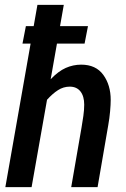

<svg xmlns="http://www.w3.org/2000/svg" viewBox="-20 -770 520 790"><path d="M2 0 134 -750H242.5L188.5 -444Q220 -477 250.5 -490.5Q281 -504 314 -504Q374.5 -504 405 -462Q435.5 -420 435.5 -359Q435.5 -340 433 -311.8Q430.5 -283.5 425.5 -255.5L381.5 0H273L315.5 -245.5Q319.5 -268.5 323 -293.2Q326.5 -318 326.5 -339.5Q326.5 -374 311 -393.8Q295.5 -413.5 267 -413.5Q241 -413.5 218.5 -399Q196 -384.5 173.5 -359.5L110 0ZM72.5 -590.5 86.5 -662.5H342L328 -590.5Z"/></svg>

Font: Cabin Condensed SemiBold
Style: Italic
Weight: 600
Width: 3
Italic angle: -10°
Designer: Pablo Impallari
Foundry: Pablo Impallari. http://www.impallari.com Igino Marini. http://www.ikern.com
Version: Version 3.001; ttfautohint (v1.8.3)